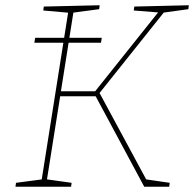

<svg xmlns="http://www.w3.org/2000/svg" viewBox="-20 -712 740 732"><path d="M39 0 41 -15 147 -29 138 -21 241 -672 247 -663 145 -672 147 -687 360 -692 358 -677 253 -663 261 -672 211 -356 206 -364H351L338 -358L587 -670L591 -664L490 -672L492 -687L700 -692L698 -677L597 -663L609 -670L356 -353V-364L540 -23L531 -29L627 -15L625 0H530L342 -350L353 -345H203L211 -355L158 -21L153 -29L253 -15L251 0ZM111 -549 114 -568H368L365 -549Z"/></svg>

Font: Bitter Thin
Style: Italic
Weight: 100
Italic angle: -9°
Designer: Sol Matas, and Bitter project Authors
Foundry: Sol Matas
Version: Version 2.002